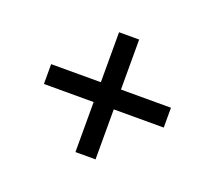

<svg xmlns="http://www.w3.org/2000/svg" viewBox="-82 -680 723 646"><g transform="rotate(20 279.5 -357.5)"><path d="M243 -143V-322H65V-393H243V-572H315V-393H494V-322H315V-143Z"/></g></svg>

Font: Noto Serif Tamil
Style: Bold
Weight: 700
Designer: Indian Type Foundry, Tom Grace, and the Monotype Design Team
Foundry: Monotype Imaging Inc.
Version: Version 2.003